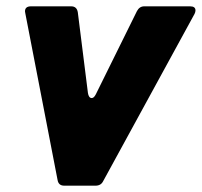

<svg xmlns="http://www.w3.org/2000/svg" viewBox="-20 -587 638 607"><path d="M306 -14Q299 0 282 0H183Q165 0 162 -18L60 -545L59 -551Q59 -567 78 -567H205Q223 -567 226 -548L258 -293Q259 -286 262 -281.5Q265 -277 270 -277Q277 -277 283 -289L413 -552Q421 -567 436 -567H581Q598 -567 598 -554Q598 -549 595 -543Z"/></svg>

Font: Open Sauce Two Black Italic
Style: Regular
Weight: 900
Italic angle: -10°
Designer: Alfredo Marco Pradil
Foundry: Creative Sauce Fz LLC
Version: Version 1.477